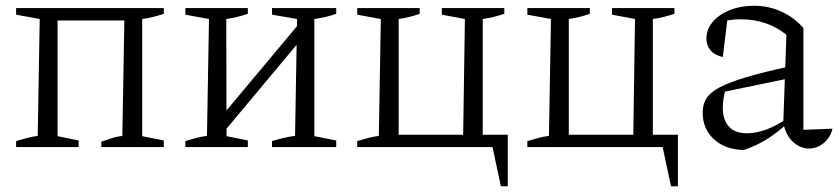

<svg xmlns="http://www.w3.org/2000/svg" viewBox="-20 -511 2912 667"><path d="M36 0V-21Q54 -26 71.5 -31Q89 -36 111 -39L118 -445L36 -460V-483H549V-463Q531 -457 513 -452.5Q495 -448 474 -445V-38L549 -23V0H332V-19Q349 -24 365.5 -30Q382 -36 405 -39L412 -440H180V-38L253 -23V0Z M737 -28 734 -88 1041 -455V-392ZM624 0V-21Q641 -26 659 -31Q677 -36 699 -39L706 -445L624 -460V-483H841V-463Q823 -457 805 -452.5Q787 -448 766 -445L767 -38L841 -23V0ZM925 0V-21Q945 -27 966 -32Q987 -37 1005 -39L1012 -445L925 -460V-483H1148V-463Q1115 -451 1072 -445V-38L1148 -23V0Z M1657 -43H1744V136H1720L1691 0H1221V-21Q1239 -26 1256.5 -31Q1274 -36 1296 -39L1303 -445L1221 -460V-483H1438V-463Q1421 -457 1403 -452.5Q1385 -448 1365 -445V-43H1589L1595 -445L1515 -460V-483H1732V-463Q1714 -457 1696 -452.5Q1678 -448 1657 -445Z M2248 -43H2335V136H2311L2282 0H1812V-21Q1830 -26 1847.5 -31Q1865 -36 1887 -39L1894 -445L1812 -460V-483H2029V-463Q2012 -457 1994 -452.5Q1976 -448 1956 -445V-43H2180L2186 -445L2106 -460V-483H2323V-463Q2305 -457 2287 -452.5Q2269 -448 2248 -445Z M2790 5Q2761 5 2736 -17Q2711 -39 2701 -83L2712 -390Q2646 -444 2552 -444Q2532 -444 2512.5 -441Q2493 -438 2475 -433L2508 -452L2491 -313Q2463 -319 2448.5 -336Q2434 -353 2434 -377Q2434 -409 2456 -435Q2478 -461 2515.5 -476Q2553 -491 2599 -491Q2650 -491 2694 -471Q2738 -451 2771 -414V-60L2872 -64Q2867 -42 2854 -26.5Q2841 -11 2824.5 -3Q2808 5 2790 5ZM2564 10Q2500 9 2460.5 -27Q2421 -63 2421 -120Q2421 -148 2434 -169Q2447 -190 2480 -207.5Q2513 -225 2573 -243Q2633 -261 2727 -281V-240L2480 -189L2501 -201Q2496 -186 2493.5 -168.5Q2491 -151 2491 -137Q2491 -95 2512 -71.5Q2533 -48 2575 -48Q2606 -48 2642 -61Q2678 -74 2718 -102V-85Q2684 -53 2647.5 -29.5Q2611 -6 2564 10Z"/></svg>

Font: Piazzolla 24pt Light
Style: Regular
Weight: 300
Designer: Juan Pablo del Peral
Foundry: Huerta Tipografica
Version: Version 2.005